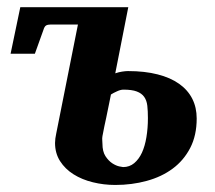

<svg xmlns="http://www.w3.org/2000/svg" viewBox="-20 -508 604 540"><path d="M396 -175.8Q396 -195.8 394.3 -210.7Q392.6 -225.6 385.5 -235.6Q378.4 -245.6 364.7 -250.7Q351.1 -255.9 327.1 -255.9Q319.3 -255.9 309.1 -251.2Q298.8 -246.6 292 -242.2Q291.5 -238.8 290 -232.2Q288.6 -225.6 286.9 -216.8Q285.2 -208 283 -197.8Q280.8 -187.5 278.8 -177.2Q273.4 -153.3 268.1 -125Q267.1 -119.1 267.6 -113.8Q268.1 -108.4 268.1 -104Q268.1 -82 276.6 -68.8Q285.2 -55.7 295.7 -48.8Q306.2 -42 315.4 -40Q324.7 -38.1 326.2 -38.1Q344.2 -38.1 357.4 -49.1Q370.6 -60.1 379.2 -78.6Q387.7 -97.2 391.8 -122.3Q396 -147.5 396 -175.8ZM533.2 -174.8Q533.2 -127 514.9 -91.8Q496.6 -56.6 465.6 -33.7Q434.6 -10.7 392.8 0.7Q351.1 12.2 304.2 12.2Q271.5 12.2 241 4.6Q210.4 -2.9 186.8 -17.8Q163.1 -32.7 148.9 -54.9Q134.8 -77.1 134.8 -106Q134.8 -111.8 135.7 -118.7Q136.7 -125.5 138.2 -132.8L199.2 -439H122.1Q114.3 -439 109.6 -436.3Q105 -433.6 102.1 -423.8L78.1 -356.9H9.8L37.1 -487.8H340.8L304.2 -301.8Q314 -305.2 323.5 -306.6Q333 -308.1 339.8 -308.1Q387.2 -308.1 423.3 -298.8Q459.5 -289.6 483.9 -272.2Q508.3 -254.9 520.8 -230.2Q533.2 -205.6 533.2 -174.8Z"/></svg>

Font: Charis SIL CyrE
Style: Bold Italic
Weight: 700
Italic angle: -11°
Foundry: SIL International
Version: Version 5.000